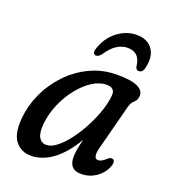

<svg xmlns="http://www.w3.org/2000/svg" viewBox="-123 -745 757 848"><g transform="rotate(20 255.0 -321.0)"><path d="M391.5 -128Q377 -73.5 403.5 -73.5Q419.5 -73.5 441 -94Q454 -105 462.5 -101Q479 -95 466 -63Q451.5 -30.5 421 -10.5Q390.5 9.5 352.5 9.5Q297 9.5 297 -50Q297 -65.5 300 -84.2Q303 -103 311.5 -135.5Q268 -62.5 219 -26.5Q170 9.5 118 9.5Q70 9.5 43.5 -25.5Q17 -60.5 24 -133Q29 -192.5 55.2 -250.2Q81.5 -308 125.8 -354.8Q170 -401.5 228.2 -429.2Q286.5 -457 355.5 -457Q422 -457 451.8 -442.5Q481.5 -428 479.5 -401.5Q478 -382 465.2 -371.5Q452.5 -361 447 -341ZM123 -144.5Q118 -100 130 -79.2Q142 -58.5 164.5 -58.5Q188.5 -58.5 215 -79.8Q241.5 -101 267 -135.2Q292.5 -169.5 313.8 -210.5Q335 -251.5 348.2 -291.8Q361.5 -332 363.5 -364.5Q366 -399.5 325.5 -399.5Q293 -399.5 259.5 -378Q226 -356.5 196.8 -320Q167.5 -283.5 147.8 -238Q128 -192.5 123 -144.5ZM358 -584.5Q303 -584.5 261.5 -520.5Q249 -504.5 237 -504.5Q228.5 -504.5 225.2 -512Q222 -519.5 226 -532.5Q244 -588 285.8 -620Q327.5 -652 376 -652Q425 -652 449.5 -619.8Q474 -587.5 462 -531.5Q456.5 -504.5 437.5 -504.5Q425 -504.5 421.5 -520.5Q415.5 -584.5 358 -584.5Z"/></g></svg>

Font: Fraunces 72pt SuperSoft
Style: Italic
Weight: 400
Italic angle: -16°
Version: Version 1.000;[b76b70a41]